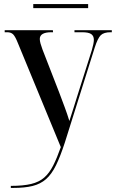

<svg xmlns="http://www.w3.org/2000/svg" viewBox="-20 -684 568 941"><path d="M33 227Q94 227 133 217.5Q172 208 197 186Q222 164 240.5 127.5Q259 91 278 37L68 -472Q55 -505 44.5 -515.5Q34 -526 15 -526H3V-536H239L240 -526H232Q175 -526 175 -493Q175 -484 178.5 -471Q182 -458 188 -442L270 -231Q286 -188 297.5 -157.5Q309 -127 320 -91Q330 -122 340 -153.5Q350 -185 358 -211L430 -438Q440 -472 440 -489Q440 -508 427 -517Q414 -526 382 -526H345V-536H528V-526H522Q489 -526 474 -511.5Q459 -497 444 -450L298 14Q276 82 254.5 126Q233 170 205.5 194Q178 218 139.5 227.5Q101 237 45 237H33ZM143 -644V-664H412V-644Z"/></svg>

Font: Noto Serif Display SemiCondensed Medium
Style: Regular
Weight: 500
Width: 4
Designer: Monotype Design Team
Foundry: Monotype Imaging Inc.
Version: Version 2.009